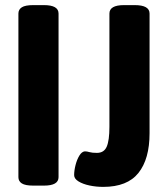

<svg xmlns="http://www.w3.org/2000/svg" viewBox="-20 -723 657 751"><path d="M110 3Q79 3 65.5 -5.5Q52 -14 52 -30V-670Q52 -686 65.5 -694.5Q79 -703 110 -703H152Q209 -703 209 -670V-30Q209 3 152 3ZM384 8Q356 8 330 2.5Q304 -3 287 -13.5Q270 -24 270 -38Q270 -56 275.5 -77.5Q281 -99 290.5 -114.5Q300 -130 312 -131Q320 -131 330 -128Q340 -125 359 -125Q387 -125 397.5 -149.5Q408 -174 408 -227V-670Q408 -703 465 -703H507Q565 -703 565 -670V-202Q565 -101 521.5 -46.5Q478 8 384 8Z"/></svg>

Font: Asap Condensed VF Beta
Style: Regular
Weight: 400
Designer: Pablo Cosgaya
Foundry: Omnibus-Type
Version: Version 1.008